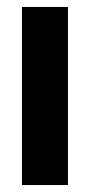

<svg xmlns="http://www.w3.org/2000/svg" viewBox="-20 -531 258 551"><path d="M43 0V-511H175V0Z"/></svg>

Font: Jockey One
Style: Regular
Weight: 400
Designer: TypeTogether
Foundry: TypeTogether
Version: Version 1.002